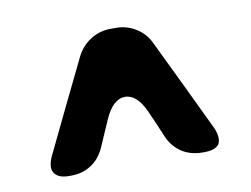

<svg xmlns="http://www.w3.org/2000/svg" viewBox="-47 -779 581 445"><g transform="rotate(-10 243.5 -556.5)"><path d="M290 -510.7Q270.5 -554.7 242.2 -554.7Q213.9 -554.7 194.3 -510.7Q185.5 -490.2 167 -448.2Q156.2 -423.8 135.7 -410.2Q115.2 -396.5 87.9 -396.5Q86.9 -396.5 83 -396.5Q57.6 -396.5 48.8 -410.2Q44.9 -416 44.9 -423.8Q44.9 -433.6 50.8 -447.3Q77.1 -502 103.5 -556.6Q129.9 -611.3 156.2 -665Q168 -688.5 189.5 -702.1Q210.9 -715.8 237.3 -715.8Q241.2 -715.8 249 -715.8Q275.4 -715.8 296.9 -702.1Q318.4 -688.5 329.1 -665Q355.5 -610.4 381.8 -555.7Q408.2 -501 433.6 -447.3Q439.5 -433.6 439.5 -422.9Q439.5 -415 436.5 -409.2Q427.7 -396.5 401.4 -396.5Q399.4 -396.5 397.5 -396.5Q370.1 -396.5 349.6 -409.2Q328.1 -422.9 317.4 -447.3Q310.5 -462.9 303.7 -479.5Q296.9 -495.1 290 -510.7Z"/></g></svg>

Font: DeepSea
Style: Bold
Weight: 700
Designer: Stem
Version: Version 3.019;git-0a5106e0b